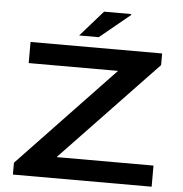

<svg xmlns="http://www.w3.org/2000/svg" viewBox="-58 -931 940 987"><g transform="rotate(5 412.0 -437.5)"><path d="M45 0V-61L537 -578H76V-687H755V-627L261 -109H761V0ZM322 -742 439 -875H579V-870L423 -742Z"/></g></svg>

Font: Archivo Expanded Medium
Style: Regular
Weight: 500
Width: 7
Designer: Hector Gatti
Foundry: Omnibus-Type
Version: Version 2.001